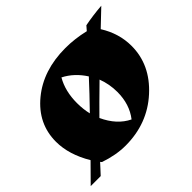

<svg xmlns="http://www.w3.org/2000/svg" viewBox="-154 -720 937 937"><g transform="rotate(-45 314.5 -252.0)"><path d="M18 -232Q18 -356 119 -439.5Q220 -523 374 -523Q439 -523 506 -507L525 -529Q581 -540 644 -545L561 -466Q610 -388 610 -302Q610 -172 503.5 -75Q397 22 245 22Q180 22 107 -3L101 -10L54 41H-15L74 -49Q18 -143 18 -232ZM402 -192Q402 -246 383 -296Q293 -208 250 -164Q288 -81 356 -48Q402 -107 402 -192ZM224 -293Q224 -250 233 -213Q304 -286 357 -344Q318 -405 259 -435Q224 -375 224 -293Z"/></g></svg>

Font: Ruslan Display
Style: Regular
Weight: 400
Version: Version 1.000